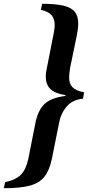

<svg xmlns="http://www.w3.org/2000/svg" viewBox="-69 -842 463 1011"><path d="M-42 117Q15 105 41.5 77.5Q68 50 80 -5L118 -197Q131 -261 165 -294Q199 -327 276 -337V-341Q219 -350 195.5 -374Q172 -398 172 -438Q172 -461 180 -495L214 -668Q219 -693 219 -710Q219 -743 202 -762.5Q185 -782 146 -790L153 -822Q225 -822 266 -812Q307 -802 325 -779.5Q343 -757 343 -718Q343 -693 335 -653L300 -484Q295 -452 295 -434Q295 -401 313 -382.5Q331 -364 374 -356L368 -322Q314 -318 282.5 -281.5Q251 -245 242 -194L204 -5Q191 56 164.5 89Q138 122 88 135.5Q38 149 -49 149Z"/></svg>

Font: Taviraj ExtraBold
Style: Italic
Weight: 800
Italic angle: -12°
Designer: Katatrad Team
Foundry: CadsonDemak
Version: Version 1.001